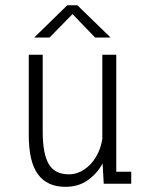

<svg xmlns="http://www.w3.org/2000/svg" viewBox="-20 -712 590 744"><path d="M233.5 12Q163 12 127.2 -36.5Q91.5 -85 91.5 -188V-500H145.5V-201Q145.5 -116.5 168.8 -76.5Q192 -36.5 247 -36.5Q278.5 -36.5 306 -54.8Q333.5 -73 352 -104Q370.5 -135 376.5 -173.5V-500H430.5V-46.5H488.5V0H382L377.5 -78.5Q356 -39 319.8 -13.5Q283.5 12 233.5 12ZM112.5 -566.5 240.5 -691.5H280L408.5 -566.5H348.5L261 -657.5L172 -566.5Z"/></svg>

Font: Trispace SemiCondensed ExtraLight
Style: Regular
Weight: 200
Width: 4
Designer: Tyler Finck
Foundry: Etcetera Type Company
Version: Version 1.210; ttfautohint (v1.8.3)